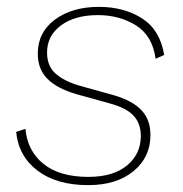

<svg xmlns="http://www.w3.org/2000/svg" viewBox="-20 -529 533 559"><path d="M237 10Q145 10 89.5 -32Q34 -74 27 -145L54 -154Q60 -89 107 -51.5Q154 -14 237 -14Q310 -14 350 -47.5Q390 -81 390 -133Q390 -169 369.5 -191.5Q349 -214 303 -227L202 -255Q147 -271 118.5 -299Q90 -327 90 -373Q90 -435 140 -472Q190 -509 268 -509Q341 -509 393.5 -475.5Q446 -442 458 -369L433 -358Q424 -425 376 -455Q328 -485 265 -485Q198 -485 157.5 -455Q117 -425 117 -376Q117 -337 141.5 -315Q166 -293 210 -280L314 -251Q367 -235 392.5 -207.5Q418 -180 418 -136Q418 -71 368.5 -30.5Q319 10 237 10Z"/></svg>

Font: Work Sans ExtraLight
Style: Italic
Weight: 200
Italic angle: -13°
Designer: Wei Huang
Foundry: Wei Huang
Version: Version 2.012; ttfautohint (v1.8.3)